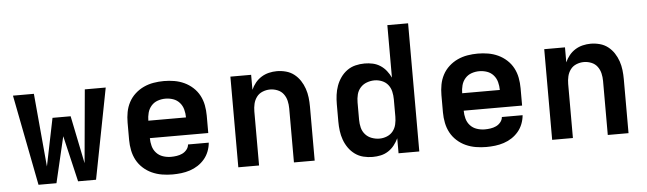

<svg xmlns="http://www.w3.org/2000/svg" viewBox="-47 -912 3694 1097"><g transform="rotate(-5 1800.0 -363.5)"><path d="M135 0 34 -520H154L192 -100L248 -374H352L408 -100L446 -520H566L465 0H362L300 -264L238 0Z M903 8Q873 8 843 3Q813 -2 785.5 -14.5Q758 -27 735.5 -47.5Q713 -68 699 -94Q685 -120 679 -150Q673 -180 673 -210V-310Q673 -340 678.5 -369.5Q684 -399 698 -425.5Q712 -452 734.5 -472.5Q757 -493 784 -505.5Q811 -518 840.5 -523Q870 -528 900 -528Q930 -528 959.5 -523Q989 -518 1016 -505.5Q1043 -493 1065.5 -472.5Q1088 -452 1102 -425.5Q1116 -399 1121.5 -369.5Q1127 -340 1127 -310V-210H792Q792 -187 798 -164.5Q804 -142 819.5 -125Q835 -108 857.5 -100.5Q880 -93 903 -93Q919 -93 936 -95.5Q953 -98 968 -105Q983 -112 994 -125.5Q1005 -139 1006 -155H1125Q1123 -130 1113.5 -105.5Q1104 -81 1087.5 -61.5Q1071 -42 1049.5 -28Q1028 -14 1003.5 -6Q979 2 953.5 5Q928 8 903 8ZM792 -310H1008Q1008 -333 1002 -355.5Q996 -378 981 -395Q966 -412 944.5 -419.5Q923 -427 900 -427Q877 -427 855.5 -419.5Q834 -412 819 -395Q804 -378 798 -355.5Q792 -333 792 -310Z M1281 0V-520H1400V-434Q1409 -455 1424 -473.5Q1439 -492 1459 -504.5Q1479 -517 1502 -522.5Q1525 -528 1548 -528Q1574 -528 1600 -521Q1626 -514 1646.5 -498Q1667 -482 1681.5 -460Q1696 -438 1704.5 -413Q1713 -388 1716 -362Q1719 -336 1719 -310V0H1600V-310Q1600 -332 1595 -353.5Q1590 -375 1577 -392.5Q1564 -410 1543 -418.5Q1522 -427 1500 -427Q1478 -427 1457 -418.5Q1436 -410 1423 -392.5Q1410 -375 1405 -353.5Q1400 -332 1400 -310V0Z M2051 8Q2024 8 1998 1.5Q1972 -5 1950.5 -20.5Q1929 -36 1913.5 -58Q1898 -80 1889 -105Q1880 -130 1876.5 -156.5Q1873 -183 1873 -210V-310Q1873 -337 1876.5 -363.5Q1880 -390 1889 -415Q1898 -440 1913.5 -462Q1929 -484 1950.5 -499.5Q1972 -515 1998 -521.5Q2024 -528 2051 -528Q2075 -528 2098 -523Q2121 -518 2141 -505Q2161 -492 2175.5 -473.5Q2190 -455 2200 -434V-735H2319V0H2200V-86Q2190 -65 2175.5 -46.5Q2161 -28 2141 -15Q2121 -2 2098 3Q2075 8 2051 8ZM2099 -93Q2121 -93 2142 -101.5Q2163 -110 2176.5 -127Q2190 -144 2195 -166Q2200 -188 2200 -210V-310Q2200 -332 2195 -354Q2190 -376 2176.5 -393Q2163 -410 2142 -418.5Q2121 -427 2099 -427Q2077 -427 2055 -419Q2033 -411 2018 -394Q2003 -377 1997.5 -355Q1992 -333 1992 -310V-210Q1992 -187 1997.5 -165Q2003 -143 2018 -126Q2033 -109 2055 -101Q2077 -93 2099 -93Z M2703 8Q2673 8 2643 3Q2613 -2 2585.5 -14.5Q2558 -27 2535.5 -47.5Q2513 -68 2499 -94Q2485 -120 2479 -150Q2473 -180 2473 -210V-310Q2473 -340 2478.5 -369.5Q2484 -399 2498 -425.5Q2512 -452 2534.5 -472.5Q2557 -493 2584 -505.5Q2611 -518 2640.5 -523Q2670 -528 2700 -528Q2730 -528 2759.5 -523Q2789 -518 2816 -505.5Q2843 -493 2865.5 -472.5Q2888 -452 2902 -425.5Q2916 -399 2921.5 -369.5Q2927 -340 2927 -310V-210H2592Q2592 -187 2598 -164.5Q2604 -142 2619.5 -125Q2635 -108 2657.5 -100.5Q2680 -93 2703 -93Q2719 -93 2736 -95.5Q2753 -98 2768 -105Q2783 -112 2794 -125.5Q2805 -139 2806 -155H2925Q2923 -130 2913.5 -105.5Q2904 -81 2887.5 -61.5Q2871 -42 2849.5 -28Q2828 -14 2803.5 -6Q2779 2 2753.5 5Q2728 8 2703 8ZM2592 -310H2808Q2808 -333 2802 -355.5Q2796 -378 2781 -395Q2766 -412 2744.5 -419.5Q2723 -427 2700 -427Q2677 -427 2655.5 -419.5Q2634 -412 2619 -395Q2604 -378 2598 -355.5Q2592 -333 2592 -310Z M3081 0V-520H3200V-434Q3209 -455 3224 -473.5Q3239 -492 3259 -504.5Q3279 -517 3302 -522.5Q3325 -528 3348 -528Q3374 -528 3400 -521Q3426 -514 3446.5 -498Q3467 -482 3481.5 -460Q3496 -438 3504.5 -413Q3513 -388 3516 -362Q3519 -336 3519 -310V0H3400V-310Q3400 -332 3395 -353.5Q3390 -375 3377 -392.5Q3364 -410 3343 -418.5Q3322 -427 3300 -427Q3278 -427 3257 -418.5Q3236 -410 3223 -392.5Q3210 -375 3205 -353.5Q3200 -332 3200 -310V0Z"/></g></svg>

Font: Iosevka Fixed Extended
Style: Bold
Weight: 700
Width: 7
Monospace: yes
Designer: Belleve Invis
Foundry: Belleve Invis
Version: Version 24.1.1; ttfautohint (v1.8.4)